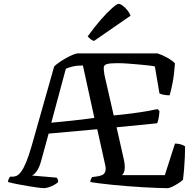

<svg xmlns="http://www.w3.org/2000/svg" viewBox="-20 -983 1026 1003"><path d="M208 0Q201 0 178 -3Q155 -6 125.5 -11Q96 -16 68 -21.5Q40 -27 22 -32Q22 -40 25.5 -48Q29 -56 32 -60H46Q56 -60 66.5 -64.5Q77 -69 89.5 -85Q102 -101 116 -134Q130 -167 146 -223L263 -636Q271 -644 287 -655.5Q303 -667 322.5 -678Q342 -689 359.5 -696.5Q377 -704 386 -704H803Q828 -696 854 -681.5Q880 -667 894 -652Q890 -594 881.5 -550Q873 -506 866 -485Q850 -485 835 -488Q820 -491 813 -495L789 -636Q775 -639 752 -641.5Q729 -644 701.5 -646.5Q674 -649 646 -651Q618 -653 593 -653Q556 -653 539.5 -648.5Q523 -644 522 -631Q521 -618 526 -590L574 -380Q626 -385 668.5 -390.5Q711 -396 745.5 -402Q780 -408 803 -413L813 -403Q812 -383 808.5 -365Q805 -347 801 -339L589 -318L626 -154Q634 -119 631 -98Q628 -77 617 -68H841L894 -233Q911 -233 925.5 -228.5Q940 -224 947 -218Q947 -192 945.5 -160Q944 -128 941.5 -97Q939 -66 936 -44Q928 -36 912.5 -26Q897 -16 880.5 -8Q864 0 854 0Q831 0 797.5 -1.5Q764 -3 725 -5Q686 -7 645.5 -10.5Q605 -14 567.5 -17.5Q530 -21 500.5 -25Q471 -29 452 -32Q452 -41 455.5 -48Q459 -55 462 -58L484 -61Q500 -63 512.5 -68Q525 -73 530 -87Q535 -101 528 -128L488 -308L234 -285L194 -139Q187 -114 178 -98.5Q169 -83 160.5 -75.5Q152 -68 147 -66L276 -55Q279 -52 281.5 -46Q284 -40 284 -32Q276 -24 262 -16.5Q248 -9 233.5 -4.5Q219 0 208 0ZM248 -342Q278 -345 303.5 -347.5Q329 -350 353.5 -352.5Q378 -355 407 -358.5Q436 -362 473 -367L413 -641Q382 -641 359.5 -635.5Q337 -630 324 -624ZM471 -769Q459 -773 450.5 -780.5Q442 -788 438 -793Q474 -843 507.5 -881Q541 -919 566 -941Q591 -963 600 -963Q608 -963 621 -953.5Q634 -944 645.5 -929.5Q657 -915 662 -901Z"/></svg>

Font: Texturina 12pt
Style: Regular
Weight: 400
Designer: Guillermo Torres Carreño
Foundry: Omnibus-Type
Version: Version 1.002